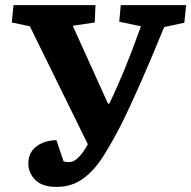

<svg xmlns="http://www.w3.org/2000/svg" viewBox="-20 -720 749 752"><path d="M403 -314H408Q437 -373 467.5 -447.5Q498 -522 532 -617L447 -635L453 -700H709L702 -631L623 -614Q574 -494 532.5 -399.5Q491 -305 451 -225Q418 -161 383.5 -106.5Q349 -52 305 -20Q261 12 201 12Q145 12 118 -15.5Q91 -43 91 -80Q91 -122 122 -146Q153 -170 201 -171L229 -88Q239 -85 251 -85Q269 -85 287.5 -103.5Q306 -122 324 -155L97 -617L26 -632L33 -700H354L351 -632L265 -619Z"/></svg>

Font: Literata 12pt
Style: Bold Italic
Weight: 700
Italic angle: -2°
Designer: Latin by Veronika Burian and Jose Scaglione. Greek by Irene Vlachou. Cyrillic by Vera Evstafieva
Foundry: TypeTogether
Version: Version 3.002